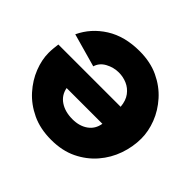

<svg xmlns="http://www.w3.org/2000/svg" viewBox="-171 -905 1101 1101"><g transform="rotate(45 379.0 -354.5)"><path d="M375 5Q286 5 218.5 -27Q151 -59 105 -110.5Q59 -162 35.5 -222Q12 -282 12 -338Q12 -357 14 -376.5Q16 -396 18 -411H523Q519 -458 497 -487Q475 -516 443.5 -529.5Q412 -543 377 -543Q335 -543 297 -522.5Q259 -502 248 -464L45 -521Q86 -608 170 -661Q254 -714 375 -714Q462 -714 529 -682.5Q596 -651 642.5 -599Q689 -547 712.5 -486Q736 -425 736 -366Q736 -299 713 -233Q690 -167 644 -113.5Q598 -60 531 -27.5Q464 5 375 5ZM378 -165Q434 -165 472 -192Q510 -219 518 -268H228Q237 -219 277.5 -192Q318 -165 378 -165Z"/></g></svg>

Font: Raleway Black
Style: Regular
Weight: 900
Designer: Matt McInerney, Pablo Impallari, Rodrigo Fuenzalida
Foundry: Matt McInerney, Pablo Impallari, Rodrigo Fuenzalida
Version: Version 4.026